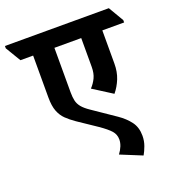

<svg xmlns="http://www.w3.org/2000/svg" viewBox="-200 -735 914 1009"><g transform="rotate(-20 257.5 -230.0)"><path d="M397 -192 290 -260Q309 -280 321 -305Q333 -330 333 -366V-527H183V-278Q183 -251 187.5 -231Q192 -211 206 -194Q220 -177 248 -158L374 -72Q412 -46 436 -14Q460 18 460 65Q460 94 450.5 120Q441 146 430 165L310 116Q339 77 339 42Q339 14 321 -6.5Q303 -27 261 -56L157 -126Q128 -146 107.5 -166Q87 -186 75.5 -215.5Q64 -245 64 -293V-527H-7L-58 -612V-625H523L573 -540V-527H451V-342Q451 -295 436 -258Q421 -221 397 -192Z"/></g></svg>

Font: Noto Serif Devanagari SemiCondensed
Style: Bold
Weight: 700
Width: 4
Designer: Universal Thirst, Indian Type Foundry and the Monotype Design Team
Foundry: Monotype Imaging Inc.
Version: Version 2.004; ttfautohint (v1.8.4.7-5d5b)